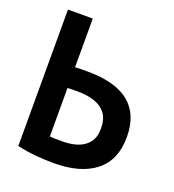

<svg xmlns="http://www.w3.org/2000/svg" viewBox="-129 -793 817 902"><g transform="rotate(20 280.0 -342.5)"><path d="M240 8Q199 8 152 4Q105 0 57 -11V-693H181V-450Q197 -451 212.5 -451Q228 -451 243 -451Q383 -451 452.5 -394Q522 -337 522 -224Q522 -109 448 -50.5Q374 8 240 8ZM247 -102Q287 -102 320.5 -113.5Q354 -125 374 -151Q394 -177 394 -221Q394 -268 373 -295.5Q352 -323 315.5 -335Q279 -347 232 -347Q220 -347 207.5 -347Q195 -347 181 -346V-104Q194 -102 210.5 -102Q227 -102 247 -102Z"/></g></svg>

Font: Ubuntu Sans Mono SemiBold
Style: Regular
Weight: 600
Monospace: yes
Designer: Dalton Maag Ltd
Foundry: Dalton Maag Ltd
Version: Version 1.006